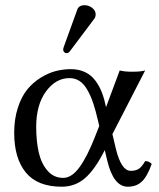

<svg xmlns="http://www.w3.org/2000/svg" viewBox="-20 -703 606 733"><path d="M118.2 -219.2Q118.2 -162.6 128.2 -120.1Q138.2 -77.6 161.9 -50.8Q185.5 -23.9 221.2 -23.9Q253.9 -23.9 283.4 -64.5Q313 -105 342.8 -181.2L358.9 -222.2L354 -243.2Q344.7 -282.7 335.7 -309.6Q326.7 -336.4 313.7 -359.4Q300.8 -382.3 283.9 -393.6Q267.1 -404.8 245.1 -404.8Q192.9 -404.8 155.5 -353.8Q118.2 -302.7 118.2 -219.2ZM34.2 -195.8Q34.2 -248.5 48.1 -291.5Q62 -334.5 84 -361.3Q106 -388.2 135 -406.2Q164.1 -424.3 192.6 -431.6Q221.2 -439 250 -439Q281.7 -439 305.7 -427.2Q329.6 -415.5 345 -394Q360.4 -372.6 369.4 -348.9Q378.4 -325.2 384.8 -293.9L437 -434.1Q454.6 -429.2 484.9 -429.2Q518.1 -429.2 534.2 -434.1L409.2 -190.9L422.9 -132.8Q443.4 -50.8 479 -50.8Q498 -50.8 509.8 -58.3Q521.5 -65.9 534.2 -87.9Q549.8 -87.9 559.1 -77.1Q542.5 -29.8 521.7 -10Q501 9.8 467.8 9.8Q413.1 9.8 389.2 -90.8L379.9 -129.9Q342.3 -55.2 304.4 -22.7Q266.6 9.8 215.8 9.8Q123 9.8 78.6 -44.4Q34.2 -98.6 34.2 -195.8ZM303.2 -683.1Q318.8 -683.1 332 -672.9Q345.2 -662.6 345.2 -647.9Q345.2 -637.7 338.9 -629.9L247.1 -507.8Q241.2 -500 234.9 -500Q229 -500 225.1 -503.9Q221.2 -507.8 221.2 -513.2Q221.2 -517.1 223.1 -522.9L274.9 -666Q280.8 -683.1 303.2 -683.1Z"/></svg>

Font: Common Serif
Style: Regular
Weight: 400
Designer: Philipp H. Poll, Khaled Hosny
Foundry: Stefan Peev, Context Ltd.
Version: Version 1.026